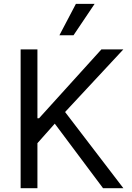

<svg xmlns="http://www.w3.org/2000/svg" viewBox="-20 -986 692 1006"><path d="M88.1 0V-727.3H176.1V-366.5H184.7L511.4 -727.3H626.4L321 -399.1L626.4 0H519.9L267 -338.1L176.1 -235.8V0ZM291.2 -801.1 377.8 -965.9H475.9L365.1 -801.1Z"/></svg>

Font: Inter Zeller
Style: Regular
Weight: 400
Designer: Rasmus Andersson; Joe Bland
Foundry: zeller
Version: Version 3.015;git-dec3a8cb1